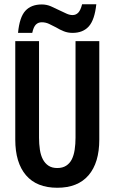

<svg xmlns="http://www.w3.org/2000/svg" viewBox="-20 -888 540 905"><path d="M250 -3Q153 -3 102.5 -62Q52 -121 52 -230V-694H164V-239Q164 -209 168 -182.5Q172 -156 182 -137Q192 -118 208.5 -107Q225 -96 250 -96Q275 -96 292 -107Q309 -118 318.5 -137Q328 -156 332 -182.5Q336 -209 336 -239V-694H448V-230Q448 -121 397.5 -62Q347 -3 250 -3ZM65 -733Q72 -807 99.5 -837Q127 -867 177 -867Q200 -867 220.5 -858Q241 -849 261 -839Q278 -831 293 -824Q308 -817 322 -817Q338 -817 349 -828.5Q360 -840 367 -868H434Q426 -794 398.5 -763.5Q371 -733 322 -733Q300 -733 281 -740.5Q262 -748 244 -759Q227 -768 211 -775.5Q195 -783 177 -783Q160 -783 149 -772Q138 -761 132 -733Z"/></svg>

Font: D2Coding ligature
Style: Bold
Weight: 700
Monospace: yes
Designer: Yong-Rak Park; Jeong-Hwan Yoon; Sang-Min Lee;
Foundry: NHN Corporation
Version: Version 1.3.2; Build 20180524